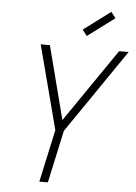

<svg xmlns="http://www.w3.org/2000/svg" viewBox="-65 -1074 793 1122"><g transform="rotate(5 331.5 -512.5)"><path d="M209 0 276 -308 147 -800H201L312 -370L607 -800H663L326 -308L259 0ZM411 -872 384 -907 542 -1025 569 -990Z"/></g></svg>

Font: Victor Mono Thin Thin
Style: Italic
Weight: 250
Italic angle: -12°
Monospace: yes
Version: Version 1.561;gftools[0.9.30]